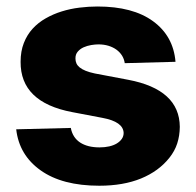

<svg xmlns="http://www.w3.org/2000/svg" viewBox="-20 -573 615 603"><path d="M202.4 -171.2Q208.1 -141 231.5 -125.5Q255 -110.1 292.6 -110.1Q309.3 -110.1 323.2 -113.3Q337 -116.5 346.9 -122.5Q356.9 -128.6 362.6 -136.9Q368.3 -145.2 368.3 -155.5Q367.2 -190.7 301.8 -202.8L206.7 -220.9Q43.7 -251.8 44.7 -378.9Q44.7 -412.3 54.9 -438Q65 -463.8 82.6 -483Q100.1 -502.1 123.6 -515.4Q147 -528.8 173.8 -537.1Q200.6 -545.5 229.4 -549Q258.2 -552.6 285.9 -552.6Q397.4 -552.6 460.6 -506.4Q524.5 -459.9 531.2 -378.9L371.8 -374.6Q370 -387.4 363.3 -398.3Q356.5 -409.1 345.9 -416.9Q335.2 -424.7 320.7 -429.2Q306.1 -433.6 289.1 -433.6Q279.1 -433.6 266.3 -431.5Q253.6 -429.3 242.5 -424.4Q231.5 -419.4 224.1 -410.7Q216.6 -402 217 -388.8Q217 -381 220 -374.1Q223 -367.2 230.1 -361.3Q237.2 -355.5 248.9 -350.7Q260.7 -345.9 277.7 -342.3L382.8 -322.4Q543.7 -291.9 544.7 -174.7Q544.4 -146.7 536.6 -122.5Q528.8 -98.4 511.7 -77.1Q478.3 -35.2 422.8 -12.4Q367.2 10.3 291.9 10.3Q175.4 10.3 107.6 -38Q40.1 -85.9 30.9 -166.9Z"/></svg>

Font: Inter P Extra Bold
Style: Regular
Weight: 800
Designer: Rasmus Andersson
Foundry: rsms
Version: Version 3.018;git-588b23468